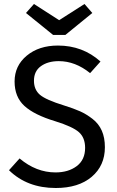

<svg xmlns="http://www.w3.org/2000/svg" viewBox="-20 -929 585 961"><path d="M403 -909 442 -864 307 -754H246L110 -864L150 -909L276 -828ZM270 -701Q394 -701 483 -621L431 -563Q357 -623 274 -623Q220 -623 185 -598Q150 -573 150 -525Q150 -480 180 -454.5Q210 -429 301 -401Q349 -386 380.5 -372Q412 -358 443 -334Q474 -310 489.5 -275Q505 -240 505 -192Q505 -100 439 -44Q373 12 259 12Q116 12 25 -77L78 -136Q161 -66 258 -66Q322 -66 364 -97.5Q406 -129 406 -189Q406 -240 375 -267.5Q344 -295 257 -322Q151 -354 102 -399Q53 -444 53 -521Q53 -600 114 -650.5Q175 -701 270 -701Z"/></svg>

Font: Fira Sans
Style: Regular
Weight: 400
Designer: Carrois Corporate & Edenspiekermann AG
Foundry: Carrois Corporate GbR & Edenspiekermann AG
Version: Version 4.106;PS 004.106;hotconv 1.0.70;makeotf.lib2.5.58329